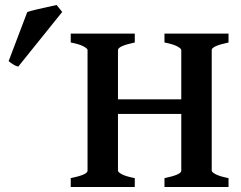

<svg xmlns="http://www.w3.org/2000/svg" viewBox="-20 -750 966 770"><path d="M639.6 0V-35.6Q707 -49.3 707 -65.4V-549.3Q707 -555.2 690.9 -564Q674.8 -572.8 639.6 -579.6V-615.2H896.5V-579.6Q829.1 -565.4 829.1 -549.3V-65.4Q829.1 -59.6 845.2 -51Q861.3 -42.5 896.5 -35.6V0ZM439.5 -293V-351.6H716.8V-293ZM263.7 0V-35.6Q331.1 -49.3 331.1 -65.4V-549.3Q331.1 -555.2 314.9 -564Q298.8 -572.8 263.7 -579.6V-615.2H520.5V-579.6Q453.1 -565.4 453.1 -549.3V-65.4Q453.1 -59.6 469 -51Q484.9 -42.5 520.5 -35.6V0ZM53.2 -482.9Q44.9 -484.4 33.9 -491Q22.9 -497.6 14.6 -504.9L89.4 -701.7Q100.1 -705.6 123.3 -711.2Q146.5 -716.8 170.4 -721.9Q194.3 -727.1 207 -730L229.5 -702.1Z"/></svg>

Font: Gentium Plus
Style: Bold
Weight: 700
Designer: Victor Gaultney, Annie Olsen, Iska Routamaa, Becca Hirsbrunner
Foundry: SIL International
Version: Version 6.101